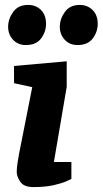

<svg xmlns="http://www.w3.org/2000/svg" viewBox="-20 -753 417 780"><path d="M115 7Q77 7 62.5 -14.5Q48 -36 48 -54Q48 -72 51.5 -93Q55 -114 57 -126L111 -399L37 -415V-485L251 -504V-400L199 -95H270V-26Q267 -24 248.5 -16Q230 -8 197 -0.5Q164 7 115 7ZM295 -570Q263 -570 243 -591.5Q223 -613 223 -644Q223 -676 243.5 -704.5Q264 -733 304 -733Q335 -733 356 -712.5Q377 -692 377 -656Q377 -624 357 -597Q337 -570 295 -570ZM85 -570Q53 -570 33 -591.5Q13 -613 13 -644Q13 -676 33.5 -704.5Q54 -733 94 -733Q126 -733 146.5 -712.5Q167 -692 167 -656Q167 -624 147 -597Q127 -570 85 -570Z"/></svg>

Font: Faustina ExtraBold
Style: Italic
Weight: 800
Italic angle: -8°
Designer: Alfonso Garcia
Foundry: http://www.omnibus-type.com
Version: Version 1.200